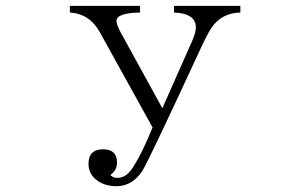

<svg xmlns="http://www.w3.org/2000/svg" viewBox="-20 -544 1040 660"><path d="M220.2 -523.9H461.4V-501Q380.4 -499.5 380.4 -472.2Q380.4 -460.4 394 -434.1L538.1 -171.9L642.1 -406.7Q653.3 -433.6 653.3 -449.7Q653.3 -498 578.1 -501V-523.9H806.2V-501Q750 -499.5 716.3 -460.9Q698.7 -440.4 671.4 -380.9Q495.6 -1 470.2 42Q435.5 96.2 379.4 96.2Q346.7 96.2 321.3 81.1Q284.2 59.1 284.2 19Q284.2 -30.8 334.5 -30.8Q382.3 -30.8 382.3 15.1Q382.3 41.5 359.4 57.1Q367.7 67.4 383.3 67.4Q412.1 67.4 433.1 37.1Q466.8 -12.7 504.4 -106L323.2 -433.1Q288.6 -496.6 220.2 -501Z"/></svg>

Font: I.Ming
Style: Regular
Weight: 400
Designer: Ichiten Fonts Project
Version: Version 6.11; Dec 27, 2019